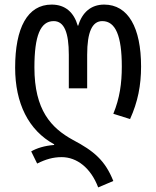

<svg xmlns="http://www.w3.org/2000/svg" viewBox="-20 -567 681 837"><path d="M408 250 474 222C438 132 389 91 298 43C203 -9 130 -87 130 -273C130 -411 156 -475 214 -475C260 -475 280 -425 280 -328V-182H360V-328C360 -428 382 -475 426 -475C484 -475 511 -410 511 -277C511 -204 502 -139 474 -71L547 -48C581 -123 595 -195 595 -277C595 -446 539 -547 434 -547C377 -547 338 -513 321 -455H319C302 -513 265 -547 205 -547C100 -547 46 -446 46 -272C46 -117 104 1 216 62V65C175 68 140 79 116 93L142 146C180 127 212 118 249 118C315 118 376 165 408 250Z"/></svg>

Font: Noto Sans Georgian Condensed
Style: Regular
Weight: 400
Width: 3
Designer: Monotype Design Team, Akaki Razmadze
Foundry: Google LLC
Version: Version 2.005